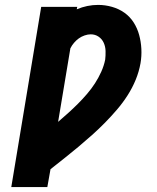

<svg xmlns="http://www.w3.org/2000/svg" viewBox="-20 -763 640 783"><path d="M26 0 148 -735H295L293 -725Q314 -734 336 -738.5Q358 -743 380 -743Q409 -743 437 -735Q465 -727 487.5 -711Q510 -695 525 -671.5Q540 -648 547.5 -620.5Q555 -593 556.5 -563.5Q558 -534 553 -505Q547 -471 533.5 -438Q520 -405 500.5 -374.5Q481 -344 457.5 -316.5Q434 -289 408.5 -263Q383 -237 355.5 -212.5Q328 -188 300 -164.5Q272 -141 243.5 -118.5Q215 -96 186 -73L173 0ZM217 -266Q238 -284 258.5 -302.5Q279 -321 298 -340Q317 -359 335 -380Q353 -401 367.5 -423.5Q382 -446 393 -470.5Q404 -495 409 -520Q411 -537 410.5 -555Q410 -573 403 -588.5Q396 -604 382 -613.5Q368 -623 350 -623Q338 -623 325 -618.5Q312 -614 301.5 -606.5Q291 -599 282 -588.5Q273 -578 267 -566Z"/></svg>

Font: Iosevka Etoile Heavy Oblique
Style: Regular
Weight: 900
Italic angle: -9°
Designer: Belleve Invis
Foundry: Belleve Invis
Version: Version 15.5.2; ttfautohint (v1.8.4)